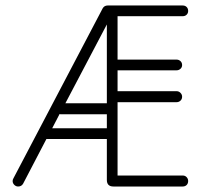

<svg xmlns="http://www.w3.org/2000/svg" viewBox="-20 -679 754 699"><path d="M645 -40Q654 -40 659.5 -34Q665 -28 665 -20Q665 -11 659.5 -5.5Q654 0 645 0H393Q369 0 369 -24V-173H149L64 -10Q58 0 46 0Q38 0 32 -6Q26 -12 26 -20Q26 -25 29 -30L354 -649Q360 -659 372 -659H645Q654 -659 659.5 -653.5Q665 -648 665 -639Q665 -631 659.5 -625.5Q654 -620 645 -620H408V-462H623Q631 -462 637 -456.5Q643 -451 643 -442Q643 -434 637 -428.5Q631 -423 623 -423H408V-347H623Q631 -347 637 -341Q643 -335 643 -327Q643 -318 637 -312.5Q631 -307 623 -307H408V-40ZM218 -303H369V-590ZM200 -263 197 -264 170 -212H369V-263Z"/></svg>

Font: Libertine Sup Light
Style: Regular
Weight: 300
Designer: Bastien Sozeau
Foundry: NBR — Bastien Sozeau
Version: Version 2.003; ttfautohint (v1.8.4.7-5d5b);gftools[0.9.33]